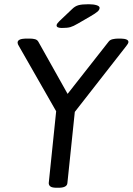

<svg xmlns="http://www.w3.org/2000/svg" viewBox="-20 -884 626 906"><path d="M272 -752Q247 -752 247 -764Q247 -769 251.5 -774.5Q256 -780 260 -784L320 -841Q334 -855 350.5 -859.5Q367 -864 398 -864Q421 -864 435.5 -859.5Q450 -855 450 -847Q450 -838 440.5 -829.5Q431 -821 405 -806L348 -773Q326 -760 312 -756Q298 -752 272 -752ZM248 2Q226 2 218 -4Q210 -10 210 -20L245 -359L69 -667Q63 -676 63 -683Q63 -692 73 -697Q83 -702 110 -702H119Q135 -702 145.5 -699Q156 -696 161 -687L299 -441L493 -688Q499 -696 511.5 -699Q524 -702 539 -702H550Q586 -701 586 -686Q586 -682 583 -677Q580 -672 576 -667L333 -356L298 -20Q296 2 256 2Z"/></svg>

Font: Asap
Style: Italic
Weight: 400
Italic angle: -6°
Designer: Pablo Cosgaya
Foundry: Omnibus-Type
Version: Version 3.001; ttfautohint (v1.8.3)